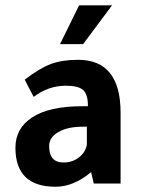

<svg xmlns="http://www.w3.org/2000/svg" viewBox="-20 -691 542 723"><path d="M434.1 0H333L323.2 -43Q257.3 12.2 189 12.2Q38.1 12.2 38.1 -134.8Q38.1 -208 101.1 -249Q165 -291 290 -291H311V-293Q311 -335.9 293 -352.1Q274.9 -368.2 228 -368.2Q162.1 -368.2 106.9 -326.2Q88.9 -359.4 73.2 -391.1Q130.4 -435.1 172.6 -450.4Q214.8 -465.8 273.9 -465.8Q434.1 -465.8 434.1 -266.1ZM307.1 -213.9H292Q234.9 -213.9 200 -193.8Q165 -173.8 165 -141.1Q165 -79.1 219.2 -79.1Q252.4 -79.1 277.1 -98.1Q301.8 -117.2 307.1 -146ZM401.9 -670.9 293 -524.9H206.1L277.8 -670.9Z"/></svg>

Font: Tajawal
Style: Bold
Weight: 700
Designer: Boutros Fonts
Foundry: Created by Boutros International 2017
Version: Version 1.700